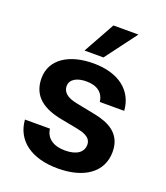

<svg xmlns="http://www.w3.org/2000/svg" viewBox="-138 -840 817 944"><g transform="rotate(20 270.0 -368.0)"><path d="M274.9 9.3C407.7 9.3 501 -49.3 501 -159.7C501 -256.3 427.7 -289.1 354 -303.7L253.4 -323.7C202.6 -333.5 177.7 -355 177.7 -386.2C177.7 -422.9 213.9 -441.4 262.2 -441.4C318.8 -441.4 352.1 -415 357.9 -368.7H485.4C478.5 -471.7 397 -536.6 265.1 -536.6C137.7 -536.6 48.3 -480 48.3 -380.9C48.3 -283.2 117.7 -242.2 208.5 -224.6L293 -208.5C326.2 -202.1 372.1 -191.4 372.1 -149.9C372.1 -110.4 338.4 -85.9 278.3 -85.9C216.3 -85.9 178.2 -113.3 172.4 -161.6H41.5C49.3 -54.7 135.7 9.3 274.9 9.3ZM200.7 -580.6H299.8L422.9 -745.1H292Z"/></g></svg>

Font: Wand UI Pro Bold
Style: Regular
Weight: 700
Designer: Andreas Faust
Version: Version 1.003;FEAKit 1.0